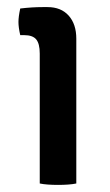

<svg xmlns="http://www.w3.org/2000/svg" viewBox="-20 -517 311 541"><path d="M195 -408V0Q176 4 143.5 4Q111 4 92 0V-366Q92 -394 82 -406Q72 -418 48 -418H37Q32 -440 32 -455Q32 -470 37 -493Q70 -497 100 -497H114Q152 -497 173.5 -473Q195 -449 195 -408Z"/></svg>

Font: Signika
Style: Regular
Weight: 400
Designer: Anna Giedrys
Foundry: Anna Giedrys
Version: Version 1.001